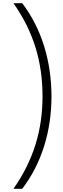

<svg xmlns="http://www.w3.org/2000/svg" viewBox="-20 -813 391 1201"><path d="M302 -210C302 -428 241 -633 119 -793H64C193 -610 246 -421 246 -210C246 -2 191 187 64 368H119C241 208 302 7 302 -210Z"/></svg>

Font: Noto Sans Kannada Condensed Light
Style: Regular
Weight: 300
Width: 3
Designer: Jelle Bosma - Monotype Design Team
Foundry: Monotype Imaging Inc.
Version: Version 2.005